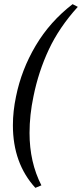

<svg xmlns="http://www.w3.org/2000/svg" viewBox="-20 -762 394 923"><path d="M42 -160Q42 -227 57 -298Q83 -427 151.5 -542.5Q220 -658 329 -742L354 -729Q265 -631 215 -524.5Q165 -418 141 -299Q122 -209 122 -123Q122 18 179 129L150 141Q42 23 42 -160Z"/></svg>

Font: Taviraj Medium
Style: Italic
Weight: 500
Italic angle: -12°
Designer: Katatrad Team
Foundry: CadsonDemak
Version: Version 1.001